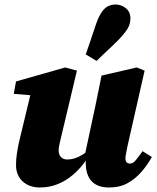

<svg xmlns="http://www.w3.org/2000/svg" viewBox="-20 -815 697 851"><path d="M157 16Q123 16 99 2.5Q75 -11 63 -33Q51 -55 51 -82Q51 -110 55 -135.5Q59 -161 64 -184L121 -421L164 -389L41 -399L51 -454L269 -516L321 -502L251 -208Q248 -195 245.5 -184.5Q243 -174 241.5 -165.5Q240 -157 240 -148Q240 -129 250.5 -118.5Q261 -108 278 -108Q294 -108 310.5 -113Q327 -118 345 -129Q363 -140 383 -156L393 -108H364Q337 -69 305 -41.5Q273 -14 236 1Q199 16 157 16ZM463 16Q412 16 386 -12Q360 -40 360 -94Q360 -102 361 -109Q362 -116 363 -123H355L402 -342Q409 -377 416 -410.5Q423 -444 430 -480L586 -516L621 -502L545 -167Q542 -150 539 -136.5Q536 -123 536 -113Q536 -102 541 -96Q546 -90 556 -90Q569 -90 580.5 -103.5Q592 -117 612 -145L653 -119Q635 -86 608.5 -55Q582 -24 547 -4Q512 16 463 16ZM360 -574Q368 -597 376 -620Q384 -643 391.5 -666Q399 -689 407 -712Q419 -745 432 -763Q445 -781 460 -788Q475 -795 492 -795Q518 -795 538 -778.5Q558 -762 558 -734Q558 -707 544 -685.5Q530 -664 503 -636Q487 -620 471 -605Q455 -590 439 -575Q423 -560 408 -545Z"/></svg>

Font: Source Serif 4 Black
Style: Italic
Weight: 900
Italic angle: -12°
Designer: Frank Grießhammer
Foundry: Adobe Systems Incorporated
Version: Version 4.004;hotconv 1.0.116;makeotfexe 2.5.65601